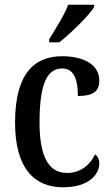

<svg xmlns="http://www.w3.org/2000/svg" viewBox="-20 -786 476 816"><path d="M189 -619V-606H232C283 -646 359 -721 380 -756V-766H270C253 -721 217 -665 189 -619ZM248 10C359 10 402 -46 402 -91C402 -110 395 -122 384 -130C364 -87 324 -51 265 -51C184 -51 148 -125 148 -266C148 -443 186 -495 245 -495C297 -495 311 -442 311 -378C378 -378 402 -399 402 -444C402 -508 341 -547 244 -547C131 -547 44 -480 44 -265C44 -68 128 10 248 10Z"/></svg>

Font: Noto Serif Sinhala Condensed Medium
Style: Regular
Weight: 500
Width: 3
Designer: Jelle Bosma - Monotype Design Team
Foundry: Monotype Imaging Inc.
Version: Version 2.007